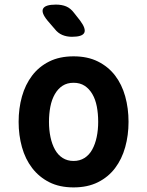

<svg xmlns="http://www.w3.org/2000/svg" viewBox="-20 -805 640 835"><path d="M300 10Q239 10 194.5 -12.5Q150 -35 120 -74Q90 -113 75.5 -165Q61 -217 61 -275Q61 -334 75.5 -385.5Q90 -437 119.5 -476Q149 -515 194 -537.5Q239 -560 300 -560Q361 -560 406 -537.5Q451 -515 480.5 -476.5Q510 -438 524.5 -386Q539 -334 539 -275Q539 -217 524.5 -165Q510 -113 480.5 -74Q451 -35 406 -12.5Q361 10 300 10ZM300 -105Q327 -105 347.5 -118Q368 -131 381 -154.5Q394 -178 400.5 -209Q407 -240 407 -275Q407 -311 401 -342Q395 -373 381.5 -396Q368 -419 348 -432Q328 -445 300 -445Q272 -445 252 -432Q232 -419 218.5 -395.5Q205 -372 199 -341Q193 -310 193 -275Q193 -240 199.5 -209Q206 -178 219 -154.5Q232 -131 252.5 -118Q273 -105 300 -105ZM218 -679 187 -715Q158 -750 167.5 -767.5Q177 -785 223 -785Q249 -785 268 -777Q287 -769 302 -749L328 -716Q355 -680 346.5 -662.5Q338 -645 293 -645Q270 -645 251 -653Q232 -661 218 -679Z"/></svg>

Font: Maple Mono Normal NL
Style: Bold
Weight: 700
Monospace: yes
Designer: subframe7536
Version: Version 7.000